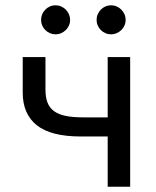

<svg xmlns="http://www.w3.org/2000/svg" viewBox="-20 -706 590 726"><path d="M387.2 -189.9H286.1Q172.4 -189.9 119.1 -232.4Q65.9 -274.9 65.9 -356V-490.2H151.9V-367.2Q151.9 -337.9 159.7 -317.9Q167.5 -297.9 184.8 -285.4Q202.1 -272.9 229.2 -267.6Q256.3 -262.2 294.9 -262.2H387.2V-490.2H472.2V0H387.2ZM189.9 -686Q201.2 -686 211.2 -681.6Q221.2 -677.2 228.8 -669.7Q236.3 -662.1 240.7 -652.1Q245.1 -642.1 245.1 -630.9Q245.1 -619.6 240.7 -609.6Q236.3 -599.6 228.8 -592.3Q221.2 -585 211.2 -580.6Q201.2 -576.2 189.9 -576.2Q178.7 -576.2 168.7 -580.6Q158.7 -585 151.4 -592.3Q144 -599.6 139.6 -609.6Q135.3 -619.6 135.3 -630.9Q135.3 -642.1 139.6 -652.1Q144 -662.1 151.4 -669.7Q158.7 -677.2 168.7 -681.6Q178.7 -686 189.9 -686ZM399.9 -686Q411.1 -686 421.1 -681.6Q431.2 -677.2 438.7 -669.7Q446.3 -662.1 450.7 -652.1Q455.1 -642.1 455.1 -630.9Q455.1 -619.6 450.7 -609.6Q446.3 -599.6 438.7 -592.3Q431.2 -585 421.1 -580.6Q411.1 -576.2 399.9 -576.2Q388.7 -576.2 378.7 -580.6Q368.7 -585 361.3 -592.3Q354 -599.6 349.6 -609.6Q345.2 -619.6 345.2 -630.9Q345.2 -642.1 349.6 -652.1Q354 -662.1 361.3 -669.7Q368.7 -677.2 378.7 -681.6Q388.7 -686 399.9 -686ZM20 -490.2Z"/></svg>

Font: Code New Roman
Style: Regular
Weight: 400
Monospace: yes
Designer: Sam Radian
Foundry: Code New Roman
Version: Version 2.00 November 29, 2014